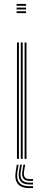

<svg xmlns="http://www.w3.org/2000/svg" viewBox="-20 -819 243 990"><path d="M65.5 -789.2V-798.8H114.5V-789.2ZM65.5 -751.2V-760.8H114.5V-751.2ZM65.5 -770.2V-779.8H114.5V-770.2ZM106.8 0V-600H116.5V0ZM67.5 0V-600H77.5V0ZM87.2 0V-600H97V0ZM75.8 30 70 65.2Q64 103 79.1 122.1Q94.2 141.2 130 141.2H150.2V150.8H130Q89.2 150.8 71.8 129Q54.2 107.2 61 65.2L66.8 30ZM109.8 30 104 64.5Q100.8 83.8 107.4 94Q114 104.2 130 104.2H150.2V113.5H130Q109.5 113.5 100.4 100.8Q91.2 88 95 64.5L100.8 30ZM92.8 30 87 65Q82.2 93.8 93.1 108.2Q104 122.8 130 122.8H150.2V132H130Q99.2 132 85.9 114.9Q72.5 97.8 78 65L83.8 30Z"/></svg>

Font: Big Shoulders Inline Text Thin ExtraLight
Style: Regular
Weight: 250
Version: Version 2.002